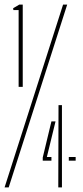

<svg xmlns="http://www.w3.org/2000/svg" viewBox="-30 -820 362 840"><path d="M51.5 -440V-776H28.5L27.5 -784L54.5 -800H69.5V-440ZM-10 0 246 -800H264L8 0ZM157 -117V-131L195 -289H213L175 -133H195V-117ZM225 0 226 -360H241V0ZM271 -117V-133H301V-117Z"/></svg>

Font: Big Shoulders Stencil Thin
Style: Regular
Weight: 100
Designer: Patric King
Foundry: XO Type Co
Version: Version 2.001